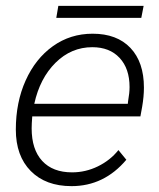

<svg xmlns="http://www.w3.org/2000/svg" viewBox="-20 -625 543 655"><path d="M471 -326Q471 -296 465 -261L459 -228H90Q88 -202 88 -187Q88 -115 124 -76Q160 -37 226 -37Q272 -37 314 -57.5Q356 -78 384 -113L411 -80Q335 10 224 10Q136 10 85 -41.5Q34 -93 34 -183Q34 -276 67.5 -350.5Q101 -425 160.5 -467.5Q220 -510 296 -510Q379 -510 425 -461.5Q471 -413 471 -326ZM422 -328Q422 -391 388 -427.5Q354 -464 295 -464Q223 -464 169.5 -411Q116 -358 97 -271H416L417 -280Q422 -308 422 -328ZM179 -605H470L462 -564H172Z"/></svg>

Font: Sarabun ExtraLight
Style: Italic
Weight: 275
Italic angle: -10°
Designer: Suppakit Chalermlarp | Katatrad Co.,Ltd.
Foundry: Cadson Demak Co.,Ltd.
Version: Version 1.000; ttfautohint (v1.6)